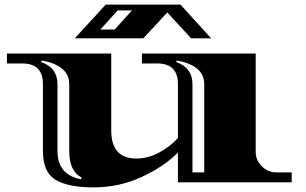

<svg xmlns="http://www.w3.org/2000/svg" viewBox="-20 -790 1324 832"><path d="M751 0V-129Q691 -68 593.5 -23Q496 22 385.5 22Q275 22 220.5 -11Q166 -44 166 -136V-426Q166 -515 76 -515H10V-558H462V-225Q462 -103 571 -103Q621 -103 669.5 -129Q718 -155 751 -192V-426Q751 -515 661 -515H595V-558H1088V-132Q1088 -96 1114.5 -69.5Q1141 -43 1178 -43H1244V0ZM229 -426V-136Q229 -32 332 -13L333 -21Q280 -48 280 -136V-426Q280 -506 161 -528L159 -521Q229 -496 229 -426ZM814 -426V-43H865V-426Q865 -506 746 -528L744 -521Q814 -496 814 -426ZM438 -770H762L895 -624H808L705 -736L601 -624H304ZM552 -745H490L415 -662H477Z"/></svg>

Font: Diplomata
Style: Regular
Weight: 400
Width: 7
Designer: Eduardo Rodriguez Tunni
Foundry: Eduardo Rodriguez Tunni
Version: Version 1.001